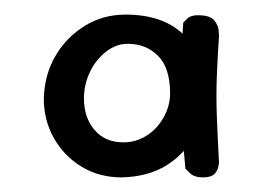

<svg xmlns="http://www.w3.org/2000/svg" viewBox="-20 -522 361 263"><path d="M147 -279Q116 -279 92 -293.5Q68 -308 54 -332.5Q40 -357 40 -387Q41 -420 56 -445.5Q71 -471 96 -486.5Q121 -502 152 -502Q203 -502 231 -475Q259 -448 259 -390Q259 -361 246 -336Q233 -311 208 -295.5Q183 -280 147 -279ZM149 -327Q166 -327 180.5 -336Q195 -345 204 -361Q213 -377 213 -394Q213 -429 196.5 -445.5Q180 -462 155 -462Q139 -462 125 -451Q111 -440 103 -423Q95 -406 95 -387Q95 -361 109.5 -344Q124 -327 149 -327ZM258 -279Q246 -279 240 -285Q234 -291 234 -291Q229 -340 228 -388.5Q227 -437 231 -491Q231 -491 236.5 -496.5Q242 -502 256 -501Q269 -500 274 -493.5Q279 -487 279.5 -480Q280 -473 280 -473Q278 -443 277 -417Q276 -391 277 -363.5Q278 -336 280 -299Q280 -299 279 -293.5Q278 -288 273.5 -283.5Q269 -279 258 -279Z"/></svg>

Font: Sour Gummy Black Medium
Style: Regular
Weight: 500
Version: Version 1.000